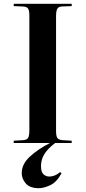

<svg xmlns="http://www.w3.org/2000/svg" viewBox="-20 -750 453 1007"><path d="M184 237Q137 237 115.5 212.5Q94 188 94 158Q94 111 136 72Q178 33 242 0H52V-12L103 -15Q122 -17 128 -28Q134 -39 134 -68V-670Q134 -694 127.5 -704.5Q121 -715 100 -716L52 -718V-730H356V-718L304 -716Q287 -715 280.5 -704Q274 -693 274 -665V-64Q274 -37 280.5 -27Q287 -17 306 -15L356 -12V0H269Q229 31 212 59.5Q195 88 195 121Q195 152 208 164Q221 176 239 176Q252 176 266.5 170.5Q281 165 295 153L303 158Q278 205 244 221Q210 237 184 237Z"/></svg>

Font: Literata 72pt SemiBold
Style: Regular
Weight: 600
Designer: Latin by Veronika Burian and Jose Scaglione. Greek by Irene Vlachou. Cyrillic by Vera Evstafieva.
Foundry: TypeTogether
Version: Version 3.002